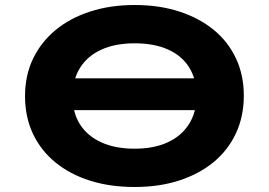

<svg xmlns="http://www.w3.org/2000/svg" viewBox="-20 -736 1075 767"><path d="M191 -296V-423H848V-296ZM518 11Q419 11 339 -14.5Q259 -40 201 -87.5Q143 -135 111.5 -202Q80 -269 80 -352Q80 -435 112 -501.5Q144 -568 202 -616Q260 -664 340.5 -690Q421 -716 518 -716Q616 -716 696 -690Q776 -664 833.5 -617Q891 -570 922.5 -503Q954 -436 954 -354Q954 -271 922.5 -203.5Q891 -136 833.5 -88.5Q776 -41 696 -15Q616 11 518 11ZM518 -142Q594 -142 649 -167Q704 -192 734.5 -239.5Q765 -287 765 -353Q765 -420 735.5 -467Q706 -514 650.5 -538.5Q595 -563 518 -563Q441 -563 385.5 -538Q330 -513 300 -465.5Q270 -418 270 -352Q270 -285 300 -238.5Q330 -192 385.5 -167Q441 -142 518 -142Z"/></svg>

Font: Nunito Sans 7pt Expanded ExtraBold
Style: Regular
Weight: 800
Width: 7
Designer: Vernon Adams
Foundry: Vernon Adams
Version: Version 3.101;gftools[0.9.27]